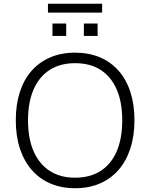

<svg xmlns="http://www.w3.org/2000/svg" viewBox="-20 -993 799 1021"><path d="M379 8Q307 8 248.5 -17Q190 -42 149 -89Q108 -136 86 -202.5Q64 -269 64 -353Q64 -437 85.5 -503.5Q107 -570 148 -616.5Q189 -663 247.5 -688Q306 -713 379 -713Q452 -713 510.5 -688.5Q569 -664 610.5 -617Q652 -570 673.5 -503.5Q695 -437 695 -354Q695 -270 673 -203Q651 -136 610 -89Q569 -42 510.5 -17Q452 8 379 8ZM379 -48Q459 -48 515 -84Q571 -120 600.5 -188Q630 -256 630 -353Q630 -450 600.5 -517.5Q571 -585 515.5 -621Q460 -657 379 -657Q300 -657 244 -621Q188 -585 158.5 -517Q129 -449 129 -353Q129 -257 158.5 -189Q188 -121 244 -84.5Q300 -48 379 -48ZM235 -926V-973H523V-926ZM259 -802V-868H332V-802ZM426 -802V-868H499V-802Z"/></svg>

Font: Nunito Sans 12pt ExtraLight Light
Style: Regular
Weight: 300
Version: Version 3.101;gftools[0.9.27]